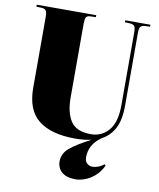

<svg xmlns="http://www.w3.org/2000/svg" viewBox="-103 -810 942 1141"><g transform="rotate(10 368.0 -239.0)"><path d="M433 252Q390 252 365.5 239Q341 226 330.5 205.5Q320 185 320 164Q320 115 361 81Q402 47 485 4Q463 9 438.5 11.5Q414 14 388 14Q242 14 166 -46Q90 -106 90 -240V-668Q90 -693 83.5 -704.5Q77 -716 54 -717L25 -718V-730H384V-718L349 -717Q331 -716 325 -705.5Q319 -695 319 -668V-221Q319 -131 353 -79.5Q387 -28 475 -28Q540 -28 582 -77Q624 -126 624 -228V-668Q624 -697 616.5 -706.5Q609 -716 586 -717L559 -718V-730H711V-718L682 -717Q661 -716 653.5 -706.5Q646 -697 646 -668V-229Q646 -144 619.5 -93.5Q593 -43 545 -17Q505 10 488 42.5Q471 75 471 110Q471 138 486 149.5Q501 161 517 161Q531 161 549.5 155Q568 149 587 134L594 141Q574 182 545 206.5Q516 231 486 241.5Q456 252 433 252Z"/></g></svg>

Font: Display Black
Style: Regular
Weight: 900
Designer: Latin by Veronika Burian and Jose Scaglione. Greek by Irene Vlachou. Cyrillic by Vera Evstafieva.
Foundry: TypeTogether
Version: Version 3.002